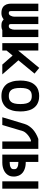

<svg xmlns="http://www.w3.org/2000/svg" viewBox="1030 -1583 565 2665"><g transform="rotate(90 1312.5 -250.5)"><path d="M344.7 -90.3Q367.7 -90.3 379.6 -115.2Q391.6 -140.1 391.6 -164.6V-500H494.1V0H399.4Q371.1 12.2 344.7 12.2H338.9Q307.6 12.2 290.5 7.1Q273.4 2 248.5 -18.6Q210.4 12.2 164.6 12.2H158.7Q132.3 12.2 111.6 5.9Q90.8 -0.5 77.6 -9.8Q64.5 -19 54.9 -33Q45.4 -46.9 41 -58.1Q36.6 -69.3 34.2 -84Q31.7 -98.6 31.5 -105.2Q31.2 -111.8 31.2 -120.6V-500H133.8V-120.6Q133.8 -103.5 139.4 -96.9Q145 -90.3 158.7 -90.3H164.6Q185.1 -90.3 198.2 -116Q211.4 -141.6 211.4 -164.6V-500H314V-120.6Q314 -104 320.1 -97.2Q326.2 -90.3 338.9 -90.3Z M681.2 0H578.6V-500H681.2V-219.7L922.4 -512.7L1001.5 -447.3L816.9 -223.6L1012.7 0H876.5L751 -143.1L681.2 -58.6Z M1526.9 -250.5Q1526.9 -185.5 1512.5 -136.5Q1498 -87.4 1476.6 -59.8Q1455.1 -32.2 1424.8 -15.1Q1394.5 2 1368.2 7.1Q1341.8 12.2 1312.5 12.2Q1283.2 12.2 1256.8 7.1Q1230.5 2 1200.2 -15.1Q1169.9 -32.2 1148.4 -59.8Q1127 -87.4 1112.5 -136.5Q1098.1 -185.5 1098.1 -250.5Q1098.1 -297.4 1105.7 -335.9Q1113.3 -374.5 1125.5 -401.1Q1137.7 -427.7 1155.5 -448Q1173.3 -468.3 1191.9 -480.2Q1210.4 -492.2 1232.7 -499.5Q1254.9 -506.8 1273.4 -509.3Q1292 -511.7 1312.5 -511.7Q1332.5 -511.7 1351.6 -509.3Q1370.6 -506.8 1392.6 -499.3Q1414.6 -491.7 1433.1 -480Q1451.7 -468.3 1469.5 -448Q1487.3 -427.7 1499.5 -401.1Q1511.7 -374.5 1519.3 -335.9Q1526.9 -297.4 1526.9 -250.5ZM1312.5 -409.2Q1284.7 -409.2 1264.9 -401.9Q1245.1 -394.5 1230.2 -376.7Q1215.3 -358.9 1208 -327.6Q1200.7 -296.4 1200.7 -250.5Q1200.7 -202.1 1208.7 -169.7Q1216.8 -137.2 1232.4 -120.4Q1248 -103.5 1267.1 -96.9Q1286.1 -90.3 1312.5 -90.3Q1339.4 -90.3 1358.4 -97.2Q1377.4 -104 1393.1 -121.1Q1408.7 -138.2 1416.5 -170.4Q1424.3 -202.6 1424.3 -250.5Q1424.3 -297.9 1416.5 -330.1Q1408.7 -362.3 1393.1 -379.2Q1377.4 -396 1358.4 -402.6Q1339.4 -409.2 1312.5 -409.2Z M1700.2 -308.6Q1705.1 -324.7 1712.9 -341.3Q1720.7 -357.9 1737.3 -380.6Q1753.9 -403.3 1775.6 -423.6Q1797.4 -443.8 1832 -464.6Q1866.7 -485.4 1908.7 -500H2045.9V0H1943.4V-397H1925.8Q1880.9 -379.9 1844.2 -345.9Q1807.6 -312 1798.8 -281.2L1714.8 0H1607.4Z M2228 -325.2H2237.8Q2302.7 -325.2 2353 -298.3Q2377.4 -285.2 2394.5 -264.9Q2411.6 -244.6 2418.5 -224.9Q2425.3 -205.1 2427.7 -192.9Q2430.2 -180.7 2430.2 -174.3V-151.9Q2430.2 -111.3 2409.7 -79.1Q2389.2 -46.9 2353.5 -27.3Q2303.7 0 2237.8 0H2125.5V-500H2228ZM2496.6 -500H2599.1V0H2496.6ZM2228 -102.5H2237.8Q2278.8 -102.5 2304.2 -116.7Q2327.6 -129.4 2327.6 -151.9V-174.3Q2327.6 -194.8 2303.7 -208.5Q2278.3 -222.7 2237.8 -222.7H2228Z"/></g></svg>

Font: Anka/Coder Condensed
Style: Bold
Weight: 700
Width: 4
Monospace: yes
Version: Version 001.100